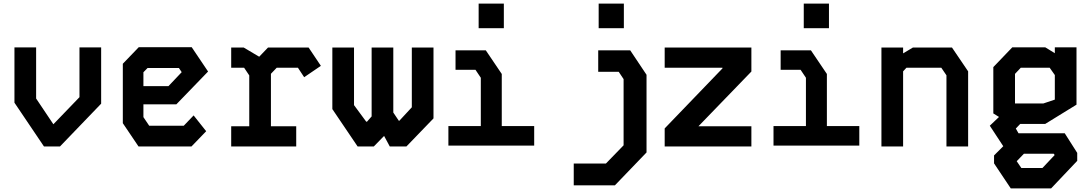

<svg xmlns="http://www.w3.org/2000/svg" viewBox="-20 -811 6040 1063"><path d="M420 -548.5V-273L275.5 -123L180 -265.5V-548.5H60V-242.5L223.5 0H312L540 -237V-548.5Z M748 -549.5 660 -458V-129L747 0H1040L1121.5 -84.5L1052 -172L997.5 -115H806L774 -162.5V-233.5H956.5L1132 -415L1041.5 -549.5ZM774 -411 797 -434.5H970.5L986 -411.5L912.5 -334H774Z M1260 -548V-436H1331.5L1360 -393.5V-112H1260V0H1620V-112H1480V-402.5L1512 -436H1629.5L1664 -383.5L1756.5 -446.5L1688.5 -548H1464L1415 -497L1329 -548Z M2260 -548V-217L2191 -142.5H2188L2157.5 -188V-548H2037.5V-166.5L2012 -137.5H2007.5L1940 -229V-548H1820V-207L1960 0H2049.5L2106.5 -58.5L2138 0H2230L2380 -155.5V-548Z M2502 -532.5H2669.5L2758 -401.5V-113H2937.5V-5H2462.5V-113H2642V-380.5L2612.5 -424.5H2502ZM2630 -655V-791H2769.5V-655Z M3292 -532.5V-413.5H3405.5L3432.5 -373V-6.5L3334.5 94.5H3156.5V215H3384.5L3559.5 33V-397L3469 -532.5ZM3294.5 -655V-791H3434V-655Z M3660 -548V-436H3980V-432.5L3660 -100V0H4140V-112H3847L4140 -415V-548Z M4302 -532.5H4469.5L4558 -401.5V-113H4737.5V-5H4262.5V-113H4442V-380.5L4412.5 -424.5H4302ZM4430 -655V-791H4569.5V-655Z M4860 -548V0H4980V-416L4998.5 -436H5191.5L5220 -394V0H5340V-416L5250.5 -548H5034.5L4980 -515.5V-548Z M5649 40H5814L5819 47.5L5751.5 119H5634.5L5609 81.5ZM5599.5 -402 5631.5 -436H5791.5L5820 -395.5V-259.5L5756 -238H5599.5ZM5767 -125 5940 -231.5V-549H5820V-516.5L5767 -549H5584.5L5479.5 -439.5V-183L5511 -163.5L5460 -115L5534.5 -1.5L5483.5 49.5V93.5L5576 232H5799.5L5944 79.5V35.5L5875 -73H5619L5604 -99.5L5628.5 -125Z"/></svg>

Font: Kode
Style: Regular
Weight: 400
Monospace: yes
Designer: Isa Ozler
Foundry: Kadena LLC
Version: Version 1.000;gftools[0.9.28]